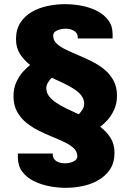

<svg xmlns="http://www.w3.org/2000/svg" viewBox="-20 -720 628 924"><path d="M296 184Q257 184 216.5 176Q176 168 142 151Q108 134 87 106Q66 78 66 37Q66 33 66 27.5Q66 22 66 19H234V26Q234 35 239 43Q244 51 252 56Q260 61 270.5 63.5Q281 66 291 66Q305 66 319 62.5Q333 59 342.5 51.5Q352 44 352 32Q352 10 335.5 -6Q319 -22 292 -35Q265 -48 232 -61.5Q199 -75 166 -91.5Q133 -108 106 -130Q79 -152 62 -183Q45 -214 45 -257Q45 -295 58.5 -324.5Q72 -354 90.5 -374.5Q109 -395 125 -407Q96 -430 76.5 -460Q57 -490 57 -531Q57 -579 78.5 -611.5Q100 -644 134.5 -663.5Q169 -683 210.5 -691.5Q252 -700 292 -700Q332 -700 372 -692.5Q412 -685 446 -668Q480 -651 501 -623Q522 -595 522 -554Q522 -550 522 -544.5Q522 -539 522 -535H354V-543Q354 -552 349 -559.5Q344 -567 335.5 -572Q327 -577 317 -579.5Q307 -582 297 -582Q283 -582 269 -578.5Q255 -575 245.5 -568Q236 -561 236 -548Q236 -526 252.5 -510.5Q269 -495 296.5 -481.5Q324 -468 356.5 -454.5Q389 -441 422 -424.5Q455 -408 482 -386Q509 -364 526 -333Q543 -302 543 -260Q543 -222 529.5 -192.5Q516 -163 497.5 -142.5Q479 -122 462 -110Q493 -87 512 -56.5Q531 -26 531 15Q531 63 509.5 95Q488 127 453.5 147Q419 167 377.5 175.5Q336 184 296 184ZM359 -170Q369 -180 377 -193Q385 -206 385 -221Q385 -242 372 -259.5Q359 -277 336.5 -291.5Q314 -306 286 -319.5Q258 -333 229 -346Q219 -336 211 -323Q203 -310 203 -296Q203 -274 216 -257Q229 -240 251.5 -225Q274 -210 302 -196.5Q330 -183 359 -170Z"/></svg>

Font: Archivo SemiCondensed Black
Style: Regular
Weight: 900
Width: 4
Designer: Hector Gatti
Foundry: Omnibus-Type
Version: Version 2.001